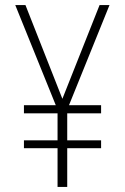

<svg xmlns="http://www.w3.org/2000/svg" viewBox="-20 -734 492 754"><path d="M225 -346 371 -714H410L251 -321H377V-289H244V-183H377V-152H244V0H206V-152H74V-183H206V-289H74V-321H199L40 -714H80Z"/></svg>

Font: Noto Sans Telugu Condensed ExtraLight
Style: Regular
Weight: 200
Width: 3
Designer: Jelle Bosma - Monotype Design Team
Foundry: Monotype Imaging Inc.
Version: Version 2.005; ttfautohint (v1.8.4.7-5d5b)